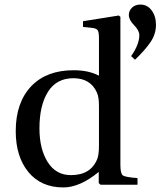

<svg xmlns="http://www.w3.org/2000/svg" viewBox="-20 -810 704 842"><path d="M153 -247Q153 -157 189 -99.5Q225 -42 291 -42Q379 -42 407 -114Q414 -134 414 -170V-346Q414 -385 405 -404Q377 -467 302 -467Q228 -467 190.5 -407.5Q153 -348 153 -247ZM49 -235Q49 -361 118 -433Q185 -502 303 -502Q369 -502 414 -478V-642Q414 -670 408 -678Q402 -686 382 -688L344 -692V-717L501 -742L508 -736V-87Q508 -49 518.5 -41Q529 -33 583 -29V0H421L413 -7V-56Q330 12 258 12Q160 12 104.5 -55.5Q49 -123 49 -235ZM555 -564Q591 -615 591 -656Q591 -676 568 -699.5Q545 -723 545 -744Q545 -763 559 -776.5Q573 -790 596 -790Q626 -790 645 -764.5Q664 -739 664 -701Q664 -660 639.5 -624.5Q615 -589 572 -548Z"/></svg>

Font: Heuristica
Style: Regular
Weight: 400
Version: Version 1.0.1 ; ttfautohint (v1.4.1)